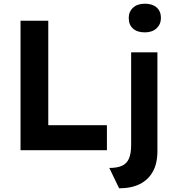

<svg xmlns="http://www.w3.org/2000/svg" viewBox="-20 -812 945 1038"><path d="M91 0V-700H241V-135H558V0ZM571 96Q614 96 640 84Q666 72 677.5 44.5Q689 17 689 -28V-529H831V6Q831 71 806.5 115.5Q782 160 736 183Q690 206 624 206ZM676 -715Q676 -749 699.5 -770.5Q723 -792 763 -792Q804 -792 827 -771.5Q850 -751 850 -715Q850 -681 826.5 -659Q803 -637 763 -637Q722 -637 699 -657.5Q676 -678 676 -715Z"/></svg>

Font: Mach SemiBold
Style: Regular
Weight: 600
Version: Version 1.002